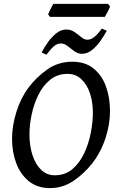

<svg xmlns="http://www.w3.org/2000/svg" viewBox="-20 -945 594 980"><path d="M541.5 -377.9Q541.5 -309.1 517.6 -237.3Q493.7 -165.5 449.7 -109.9Q408.2 -57.6 354.2 -21.2Q300.3 15.1 234.9 15.1Q171.4 15.1 128.2 -19.3Q85 -53.7 63.2 -111.1Q41.5 -168.5 41.5 -236.8Q41.5 -302.2 63.5 -373.3Q85.4 -444.3 125 -497.1Q166 -551.8 221.7 -590.8Q277.3 -629.9 349.1 -629.9Q415 -629.9 457.5 -595.5Q500 -561 520.8 -503.9Q541.5 -446.8 541.5 -377.9ZM454.1 -369.1Q454.1 -424.3 439 -469.2Q423.8 -514.2 395 -541Q366.2 -567.9 324.7 -567.9Q272.5 -567.9 235.6 -537.6Q198.7 -507.3 175.5 -460Q152.3 -412.6 141.4 -359.4Q130.4 -306.2 130.4 -259.8Q130.4 -199.2 146.2 -151.9Q162.1 -104.5 190.9 -77.4Q219.7 -50.3 259.3 -50.3Q312.5 -50.3 349.6 -81.8Q386.7 -113.3 409.9 -163.1Q433.1 -212.9 443.6 -267.8Q454.1 -322.8 454.1 -369.1ZM524.9 -788.1Q510.7 -761.7 491.5 -734.6Q472.2 -707.5 448.7 -689Q425.3 -670.4 398.9 -670.4Q377 -670.4 359.1 -683.6Q341.3 -696.8 325 -710Q308.6 -723.1 289.6 -723.1Q271 -723.1 253.9 -708Q236.8 -692.9 216.8 -665.5L192.4 -677.2Q205.6 -703.1 225.1 -730.2Q244.6 -757.3 268.3 -775.9Q292 -794.4 318.4 -794.4Q341.8 -794.4 360.4 -781.5Q378.9 -768.6 394.8 -755.4Q410.6 -742.2 426.3 -742.2Q444.3 -742.2 462.4 -757.1Q480.5 -772 499.5 -799.3ZM542 -912.1Q538.6 -901.4 529.1 -884.3Q519.5 -867.2 515.1 -858.9H234.9L225.6 -872.1Q229.5 -881.8 238 -898.7Q246.6 -915.5 252 -925.3H531.2Z"/></svg>

Font: Gentium Book Plus
Style: Italic
Weight: 400
Italic angle: -8°
Designer: Victor Gaultney, Annie Olsen, Iska Routamaa, Becca Hirsbrunner
Foundry: SIL International
Version: Version 6.101